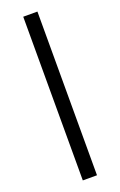

<svg xmlns="http://www.w3.org/2000/svg" viewBox="-171 -846 621 992"><g transform="rotate(-20 139.5 -350.0)"><path d="M100.6 100V-800H178.6V100Z"/></g></svg>

Font: Envelope Sans Variable
Style: Regular
Weight: 500
Designer: Andreas Rasmussen / Norman Anderson
Foundry: mail.de GmbH
Version: Version 1.150